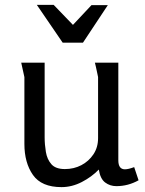

<svg xmlns="http://www.w3.org/2000/svg" viewBox="-20 -754 593 787"><path d="M163 -497V-191Q163 -162 168 -131.5Q173 -101 190.5 -81Q208 -61 246 -61Q283 -61 313.5 -77Q344 -93 363 -121.5Q382 -150 382 -188V-438Q382 -439 379 -452.5Q376 -466 373 -480.5Q370 -495 369 -497H465V-97Q465 -60 492 -60Q506 -60 530 -69L548 -15Q505 9 457 9Q431 9 411 -6Q391 -21 385 -59Q356 -29 315.5 -8Q275 13 232 13Q150 13 115 -37Q80 -87 80 -164V-438L67 -497ZM279 -652 355 -733H422L320 -579H237L131 -734H200Z"/></svg>

Font: Rosario Light
Style: Regular
Weight: 300
Designer: Hector Gatti
Foundry: Omnibus Type
Version: Version 1.101; ttfautohint (v1.8.1.43-b0c9)